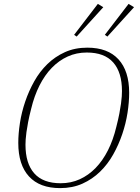

<svg xmlns="http://www.w3.org/2000/svg" viewBox="-20 -955 719 987"><path d="M292 -13Q345 -13 390 -33.5Q435 -54 471.5 -91.5Q508 -129 535 -182.5Q562 -236 578 -303Q588 -342 593.5 -371Q599 -400 602 -422Q605 -444 606 -459.5Q607 -475 607 -487Q607 -583 562 -634Q517 -685 426 -685Q373 -685 328 -664.5Q283 -644 246.5 -606.5Q210 -569 183 -515.5Q156 -462 140 -395Q130 -356 124.5 -327Q119 -298 116 -276Q113 -254 112 -238.5Q111 -223 111 -211Q111 -115 156 -64Q201 -13 292 -13ZM289 12Q184 12 129 -48Q74 -108 74 -220Q74 -268 82.5 -323Q91 -378 109.5 -432.5Q128 -487 156 -537Q184 -587 223.5 -625.5Q263 -664 314 -687Q365 -710 429 -710Q534 -710 589 -650Q644 -590 644 -478Q644 -430 635.5 -375Q627 -320 608.5 -265.5Q590 -211 562 -161Q534 -111 494.5 -72.5Q455 -34 404 -11Q353 12 289 12ZM361 -776 483 -935 511 -918 374 -767ZM519 -776 641 -935 669 -918 532 -767Z"/></svg>

Font: IBM Plex Serif ExtraLight
Style: Italic
Weight: 200
Italic angle: -14°
Designer: Mike Abbink, Paul van der Laan, Pieter van Rosmalen
Foundry: Bold Monday
Version: Version 2.5